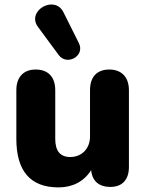

<svg xmlns="http://www.w3.org/2000/svg" viewBox="-20 -803 632 834"><path d="M234 11C296 11 345 -15 376 -64C380 -17 410 9 459 9C511 9 540 -22 540 -78V-411C540 -468 508 -501 455 -501C400 -501 371 -468 371 -411V-210C371 -157 335 -121 285 -121C240 -121 220 -149 220 -200V-411C220 -468 190 -501 135 -501C82 -501 51 -468 51 -411V-200C51 -61 111 11 234 11ZM145 -686 235 -564C270 -516 350 -559 323 -615L256 -749C218 -828 93 -756 145 -686Z"/></svg>

Font: SN Pro Heavy
Style: Regular
Weight: 800
Designer: Tobias Whetton
Foundry: Supernotes
Version: Version 1.001;Glyphs 3.2 (3249)